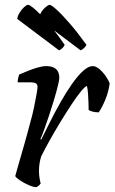

<svg xmlns="http://www.w3.org/2000/svg" viewBox="-20 -773 473 793"><path d="M130 0Q118 0 98.5 -8.5Q79 -17 62.5 -28Q46 -39 43 -46Q47 -61 56.5 -94Q66 -127 79 -172Q92 -217 105 -267Q114 -298 120.5 -329.5Q127 -361 131 -384Q135 -407 135 -414Q135 -425 127.5 -429Q120 -433 107 -433H53Q53 -441 55 -450Q57 -459 59 -465Q75 -472 96 -480.5Q117 -489 137 -494.5Q157 -500 171 -500Q225 -500 225 -451Q225 -443 219 -418.5Q213 -394 203.5 -362Q194 -330 183 -297Q172 -264 162.5 -237.5Q153 -211 147 -199L150 -196Q167 -230 187.5 -271Q208 -312 231 -352.5Q254 -393 277.5 -426.5Q301 -460 323 -480Q345 -500 363 -500Q377 -500 393 -485.5Q409 -471 420 -453.5Q431 -436 433 -428Q428 -393 415.5 -362.5Q403 -332 388 -309Q374 -309 362.5 -312Q351 -315 346 -319Q346 -328 345.5 -347.5Q345 -367 343.5 -387Q342 -407 339 -418Q331 -416 313.5 -394.5Q296 -373 274 -339.5Q252 -306 228.5 -267.5Q205 -229 184.5 -192Q164 -155 150 -127Q141 -98 141 -67Q141 -53 143 -39.5Q145 -26 148 -15Q146 -12 141.5 -7.5Q137 -3 130 0ZM224 -565 51 -695Q53 -708 61.5 -721.5Q70 -735 80 -744Q90 -753 96 -753Q107 -753 146 -714Q153 -730 166 -741.5Q179 -753 185 -753Q192 -753 214.5 -732.5Q237 -712 269 -675Q301 -638 337 -588Q335 -582 327 -574.5Q319 -567 313 -565L204 -647Q226 -618 247 -588Q246 -583 239 -575.5Q232 -568 224 -565Z"/></svg>

Font: Texturina
Style: Italic
Weight: 400
Italic angle: -11°
Designer: Guillermo Torres Carreño
Foundry: Omnibus-Type
Version: Version 1.002; ttfautohint (v1.8.3)